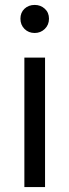

<svg xmlns="http://www.w3.org/2000/svg" viewBox="-20 -760 281 780"><path d="M79 0V-526H163V0ZM121 -626Q96 -626 79.5 -642.5Q63 -659 63 -684Q63 -709 79.5 -724.5Q96 -740 121 -740Q145 -740 162 -724.5Q179 -709 179 -684Q179 -659 162 -642.5Q145 -626 121 -626Z"/></svg>

Font: DM Sans 9pt
Style: Regular
Weight: 400
Designer: Colophon Foundry, Jonny Pinhorn
Foundry: Colophon Foundry
Version: Version 4.004;gftools[0.9.30]